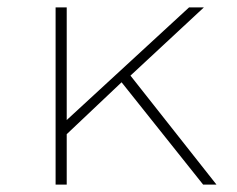

<svg xmlns="http://www.w3.org/2000/svg" viewBox="-20 -498 640 518"><path d="M130 0V-478H160V-174L162 -176L490 -478H530L332 -294L564 0H528L308 -276L160 -136V0Z"/></svg>

Font: Source Code Pro ExtraLight
Style: Regular
Weight: 200
Monospace: yes
Designer: Paul D. Hunt, Teo Tuominen
Foundry: Adobe Systems Incorporated
Version: Version 2.030;PS 1.000;hotconv 16.6.51;makeotf.lib2.5.65220